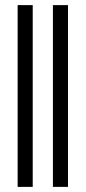

<svg xmlns="http://www.w3.org/2000/svg" viewBox="-20 -731 335 751"><path d="M49 0V-711H108V0ZM187 0V-711H246V0Z"/></svg>

Font: Junicode
Style: Regular
Weight: 400
Designer: Peter S. Baker
Version: Version 2.100; ttfautohint (v1.8.4)